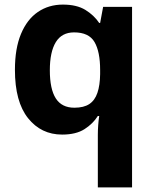

<svg xmlns="http://www.w3.org/2000/svg" viewBox="-20 -576 673 836"><path d="M406 11Q406 -9 407.5 -30Q409 -51 412 -71H406Q385 -37.4 348 -13.7Q311 10 250.6 10Q159.1 10 102.1 -61.5Q45 -133 45 -272.2Q45 -365 71.4 -428.3Q97.8 -491.7 144.9 -523.8Q192 -556 254 -556Q314 -556 351.7 -532.9Q389.4 -509.7 412 -476H416L429 -546H555V240H406ZM303.8 -107Q345 -107 369 -123Q393 -139 404.1 -171.6Q415.3 -204.3 416 -253V-271Q416 -351 391.5 -393Q367 -435 302.4 -435Q249 -435 223 -392.5Q197 -350 197 -270Q197 -188 223 -147.5Q249 -107 303.8 -107Z"/></svg>

Font: Noto Sans Sinhala
Style: Regular
Weight: 400
Designer: Jelle Bosma - Monotype Design Team
Foundry: Monotype Imaging Inc.
Version: Version 2.006